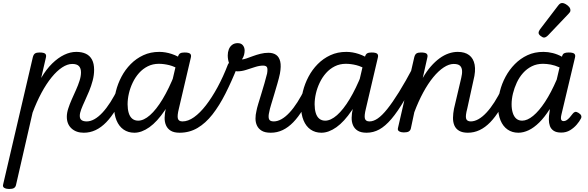

<svg xmlns="http://www.w3.org/2000/svg" viewBox="-63 -863 3900 1273"><path d="M-3 390Q-21 390 -34 383Q-47 376 -42 359L155 -485Q160 -503 170 -509Q180 -515 199 -515Q228 -515 237 -506.5Q246 -498 241 -480L210 -346Q244 -404 283 -442Q322 -480 362.5 -499.5Q403 -519 443 -519Q480 -519 506.5 -506.5Q533 -494 547 -467.5Q561 -441 561 -400Q561 -365 551.5 -329Q542 -293 528 -259Q514 -225 499.5 -194Q485 -163 475.5 -138Q466 -113 466 -95Q466 -75 478 -66.5Q490 -58 512 -58Q526 -58 532.5 -46.5Q539 -35 537 -20.5Q535 -6 524 5.5Q513 17 492 17Q442 17 411 -11.5Q380 -40 380 -89Q380 -114 389.5 -143.5Q399 -173 413 -204.5Q427 -236 441 -267Q455 -298 464.5 -328Q474 -358 474 -383Q474 -410 460.5 -424.5Q447 -439 416 -439Q384 -439 349 -416Q314 -393 279 -350Q244 -307 212 -247.5Q180 -188 153 -116L43 364Q40 377 30 383.5Q20 390 -3 390Z M493 17Q479 17 472.5 5.5Q466 -6 467.5 -20.5Q469 -35 480 -46.5Q491 -58 512 -58Q537 -58 563.5 -73Q590 -88 616.5 -116.5Q643 -145 669 -185.5Q695 -226 720 -278Q727 -292 740 -291.5Q753 -291 763 -282Q773 -273 767 -259Q738 -191 706.5 -139Q675 -87 641.5 -52.5Q608 -18 571 -0.5Q534 17 493 17Z M828 17Q787 17 756.5 -4Q726 -25 709.5 -65Q693 -105 693 -160Q693 -208 705.5 -258Q718 -308 742.5 -354.5Q767 -401 803.5 -438Q840 -475 887.5 -497Q935 -519 993 -519Q1034 -519 1076 -505Q1118 -491 1153 -465L1141 -394Q1096 -422 1059.5 -431Q1023 -440 990 -440Q950 -440 917 -423.5Q884 -407 859 -379Q834 -351 817 -315.5Q800 -280 791.5 -243Q783 -206 783 -171Q783 -139 790.5 -114Q798 -89 814 -76Q830 -63 853 -63Q890 -63 931.5 -99.5Q973 -136 1015 -205.5Q1057 -275 1096 -373L1125 -325Q1081 -207 1030 -131.5Q979 -56 927.5 -19.5Q876 17 828 17ZM1128 17Q1091 17 1069.5 4Q1048 -9 1038 -31.5Q1028 -54 1028.5 -82.5Q1029 -111 1036 -142L1116 -484Q1121 -503 1131 -509Q1141 -515 1160 -515Q1189 -515 1198 -506.5Q1207 -498 1202 -480L1123 -143Q1111 -95 1116.5 -76.5Q1122 -58 1147 -58Q1161 -58 1167.5 -46.5Q1174 -35 1172 -20.5Q1170 -6 1159.5 5.5Q1149 17 1128 17Z M1128 17Q1109 17 1102.5 5.5Q1096 -6 1100 -20.5Q1104 -35 1116 -46.5Q1128 -58 1147 -58Q1184 -58 1223.5 -86Q1263 -114 1302.5 -165Q1342 -216 1379.5 -285Q1417 -354 1448 -435Q1452 -446 1464 -449.5Q1476 -453 1489 -450.5Q1502 -448 1509.5 -440Q1517 -432 1511 -419Q1472 -322 1431.5 -242Q1391 -162 1345.5 -104Q1300 -46 1246.5 -14.5Q1193 17 1128 17Z M1732 17Q1694 17 1672.5 4Q1651 -9 1641 -30Q1631 -51 1631 -76.5Q1631 -102 1637 -126Q1640 -144 1649 -173.5Q1658 -203 1669 -239Q1680 -275 1690.5 -311Q1701 -347 1708 -376Q1713 -407 1707 -417.5Q1701 -428 1681 -428Q1657 -428 1627.5 -418.5Q1598 -409 1568.5 -399.5Q1539 -390 1511 -390Q1492 -390 1477.5 -406Q1463 -422 1455 -446Q1447 -470 1447 -496Q1447 -517 1454 -535.5Q1461 -554 1476 -565.5Q1491 -577 1513 -577Q1536 -577 1547.5 -562.5Q1559 -548 1559 -528Q1559 -514 1555 -498.5Q1551 -483 1541 -469Q1552 -469 1571 -475.5Q1590 -482 1614 -491Q1638 -500 1664.5 -506.5Q1691 -513 1717 -513Q1748 -513 1768 -499Q1788 -485 1795 -455Q1802 -425 1793 -375Q1787 -346 1776.5 -310Q1766 -274 1755 -237Q1744 -200 1734.5 -169Q1725 -138 1722 -120Q1715 -92 1720 -75Q1725 -58 1752 -58Q1766 -58 1772.5 -46.5Q1779 -35 1777 -20.5Q1775 -6 1764 5.5Q1753 17 1732 17Z M1733 17Q1719 17 1712.5 5.5Q1706 -6 1707.5 -20.5Q1709 -35 1720 -46.5Q1731 -58 1752 -58Q1777 -58 1803.5 -73Q1830 -88 1856.5 -116.5Q1883 -145 1909 -185.5Q1935 -226 1960 -278Q1967 -292 1980 -291.5Q1993 -291 2003 -282Q2013 -273 2007 -259Q1978 -191 1946.5 -139Q1915 -87 1881.5 -52.5Q1848 -18 1811 -0.5Q1774 17 1733 17Z M2068 17Q2027 17 1996.5 -4Q1966 -25 1949.5 -65Q1933 -105 1933 -160Q1933 -208 1945.5 -258Q1958 -308 1982.5 -354.5Q2007 -401 2043.5 -438Q2080 -475 2127.5 -497Q2175 -519 2233 -519Q2274 -519 2316 -505Q2358 -491 2393 -465L2381 -394Q2336 -422 2299.5 -431Q2263 -440 2230 -440Q2190 -440 2157 -423.5Q2124 -407 2099 -379Q2074 -351 2057 -315.5Q2040 -280 2031.5 -243Q2023 -206 2023 -171Q2023 -139 2030.5 -114Q2038 -89 2054 -76Q2070 -63 2093 -63Q2130 -63 2171.5 -99.5Q2213 -136 2255 -205.5Q2297 -275 2336 -373L2365 -325Q2321 -207 2270 -131.5Q2219 -56 2167.5 -19.5Q2116 17 2068 17ZM2368 17Q2331 17 2309.5 4Q2288 -9 2278 -31.5Q2268 -54 2268.5 -82.5Q2269 -111 2276 -142L2356 -484Q2361 -503 2371 -509Q2381 -515 2400 -515Q2429 -515 2438 -506.5Q2447 -498 2442 -480L2363 -143Q2351 -95 2356.5 -76.5Q2362 -58 2387 -58Q2401 -58 2407.5 -46.5Q2414 -35 2412 -20.5Q2410 -6 2399.5 5.5Q2389 17 2368 17Z M2368 17Q2354 17 2347.5 5.5Q2341 -6 2342.5 -20.5Q2344 -35 2355 -46.5Q2366 -58 2387 -58Q2413 -58 2441.5 -77.5Q2470 -97 2504.5 -140Q2539 -183 2582 -252Q2625 -321 2678 -421Q2686 -435 2699.5 -434Q2713 -433 2722 -423.5Q2731 -414 2725 -401Q2667 -282 2620 -202Q2573 -122 2532 -74Q2491 -26 2451.5 -4.5Q2412 17 2368 17Z M3039 17Q3003 17 2981 4Q2959 -9 2949.5 -31.5Q2940 -54 2940.5 -82.5Q2941 -111 2947 -142L2995 -346Q3002 -374 3000.5 -395Q2999 -416 2986.5 -427.5Q2974 -439 2945 -439Q2914 -439 2879 -416Q2844 -393 2809.5 -351Q2775 -309 2743 -250Q2711 -191 2684 -119L2661 -11Q2658 2 2647.5 8.5Q2637 15 2614 15Q2597 15 2584 8Q2571 1 2576 -16L2684 -485Q2689 -503 2699 -509Q2709 -515 2728 -515Q2757 -515 2766 -506.5Q2775 -498 2770 -480L2740 -346Q2765 -390 2793.5 -422.5Q2822 -455 2851.5 -476.5Q2881 -498 2911.5 -508.5Q2942 -519 2972 -519Q3019 -519 3047.5 -497.5Q3076 -476 3084 -434Q3092 -392 3076 -330L3035 -143Q3022 -95 3027.5 -76.5Q3033 -58 3059 -58Q3073 -58 3079.5 -46.5Q3086 -35 3084.5 -20.5Q3083 -6 3071.5 5.5Q3060 17 3039 17Z M3039 17Q3025 17 3018.5 5.5Q3012 -6 3013.5 -20.5Q3015 -35 3026 -46.5Q3037 -58 3058 -58Q3083 -58 3109.5 -73Q3136 -88 3162.5 -116.5Q3189 -145 3215 -185.5Q3241 -226 3266 -278Q3273 -292 3286 -291.5Q3299 -291 3309 -282Q3319 -273 3313 -259Q3284 -191 3252.5 -139Q3221 -87 3187.5 -52.5Q3154 -18 3117 -0.5Q3080 17 3039 17Z M3374 17Q3333 17 3302.5 -4Q3272 -25 3255.5 -65Q3239 -105 3239 -160Q3239 -208 3251.5 -258Q3264 -308 3289 -354.5Q3314 -401 3350.5 -438Q3387 -475 3434 -497Q3481 -519 3540 -519Q3571 -519 3602.5 -511Q3634 -503 3663 -487L3664 -491Q3668 -505 3678 -510Q3688 -515 3707 -515Q3736 -515 3745 -506.5Q3754 -498 3749 -480L3660 -106Q3656 -90 3656 -80Q3656 -70 3660.5 -65Q3665 -60 3674 -60Q3684 -60 3693.5 -66Q3703 -72 3713.5 -83.5Q3724 -95 3735 -110Q3742 -119 3750.5 -121Q3759 -123 3772 -115Q3787 -106 3790.5 -96Q3794 -86 3788 -76Q3779 -58 3760.5 -36.5Q3742 -15 3716.5 0.5Q3691 16 3658 16Q3626 16 3608 4Q3590 -8 3583 -27.5Q3576 -47 3576 -70.5Q3576 -94 3580 -117Q3581 -122 3581.5 -128Q3582 -134 3582 -140Q3548 -86 3512.5 -51Q3477 -16 3442 0.5Q3407 17 3374 17ZM3329 -171Q3329 -139 3337 -114Q3345 -89 3360.5 -76Q3376 -63 3399 -63Q3433 -63 3472 -95Q3511 -127 3551 -188Q3591 -249 3628 -335L3647 -416Q3616 -430 3588.5 -435Q3561 -440 3537 -440Q3496 -440 3463 -423.5Q3430 -407 3405 -379Q3380 -351 3363.5 -315.5Q3347 -280 3338 -243Q3329 -206 3329 -171Z M3544 -614Q3535 -614 3521.5 -624.5Q3508 -635 3508 -645Q3508 -651 3510.5 -656.5Q3513 -662 3517 -668L3636 -824Q3644 -835 3650.5 -839Q3657 -843 3665 -843Q3675 -843 3688 -835.5Q3701 -828 3710 -817.5Q3719 -807 3719 -795Q3719 -788 3716 -783Q3713 -778 3707 -772L3571 -629Q3556 -614 3544 -614Z"/></svg>

Font: Playwrite AT
Style: Italic
Weight: 400
Italic angle: -13.0072°
Designer: Veronika Burian, José Scaglione
Foundry: TypeTogether
Version: Version 1.002